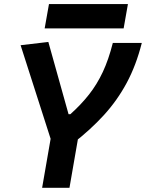

<svg xmlns="http://www.w3.org/2000/svg" viewBox="-20 -899 699 919"><path d="M181.6 0 231.9 -290H362.8L312.5 0ZM228 -216.8 78.6 -682.6 211.4 -698.2 308.1 -352.5H316.9Q368.2 -398.4 406.2 -446.8Q444.3 -495.1 472.2 -554.7Q500 -614.3 520 -693.4H658.7Q631.8 -586.9 586.7 -502.7Q541.5 -418.5 477.3 -348.1Q413.1 -277.8 328.1 -211.9ZM193.8 -763.2 214.4 -879.4H592.3L571.8 -763.2Z"/></svg>

Font: Cascadia Code PL
Style: Italic
Weight: 400
Italic angle: -10°
Monospace: yes
Designer: Aaron Bell
Foundry: Saja Typeworks
Version: Version 2404.023